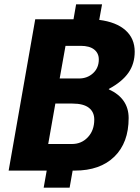

<svg xmlns="http://www.w3.org/2000/svg" viewBox="-20 -789 648 888"><path d="M575 -243Q575 -129 509 -64.5Q443 0 326 0H316L302 79H182L196 0H20L143 -700H320L332 -769H452L439 -697Q518 -687 560.5 -649Q603 -611 603 -550Q603 -494 574 -452.5Q545 -411 484 -378L483 -376Q575 -334 575 -243ZM437 -514Q437 -543 415.5 -560Q394 -577 353 -577H283L256 -426H345Q384 -426 410.5 -450.5Q437 -475 437 -514ZM416 -236Q416 -271 391 -290.5Q366 -310 315 -310H236L203 -123H313Q357 -123 386.5 -154.5Q416 -186 416 -236Z"/></svg>

Font: Sarabun ExtraBold
Style: Italic
Weight: 800
Italic angle: -10°
Designer: Suppakit Chalermlarp | Katatrad Co.,Ltd.
Foundry: Cadson Demak Co.,Ltd.
Version: Version 1.000; ttfautohint (v1.6)